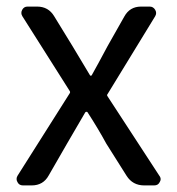

<svg xmlns="http://www.w3.org/2000/svg" viewBox="-20 -563 537 583"><path d="M49.8 0Q38.1 0 33.2 -9.8Q30.3 -14.6 30.3 -19.5Q30.3 -24.4 33.2 -29.3L191.4 -279.3Q194.3 -283.2 191.4 -287.1L47.9 -513.7Q42 -523.4 47.4 -533.2Q52.7 -543 63.5 -543H92.8Q127 -543 144.5 -513.7L200.2 -422.9Q202.1 -419.9 252.9 -335Q253.9 -333 255.9 -333Q257.8 -333 258.8 -335Q275.4 -364.3 306.6 -422.9L357.4 -512.7Q374 -543 408.2 -543H434.6Q445.3 -543 451.2 -533.2Q457 -523.4 451.2 -513.7L306.6 -277.3Q303.7 -274.4 306.6 -270.5L463.9 -29.3Q467.8 -24.4 467.8 -18.6Q467.8 -14.6 464.8 -9.8Q460 0 448.2 0H418Q382.8 0 364.3 -29.3L302.7 -127Q278.3 -171.9 246.1 -221.7Q245.1 -223.6 242.7 -223.6Q240.2 -223.6 238.8 -221.7Q237.3 -219.7 183.6 -127L127.9 -30.3Q111.3 0 76.2 0Z"/></svg>

Font: Gen Jyuu GothicL Regular
Style: Regular
Weight: 400
Designer: [Source Han Sans]
Ryoko NISHIZUKA  (kana & ideographs); Paul D. Hunt (Latin, Greek & Cyrillic); Wenlong ZHANG  (bopomofo
Version: Version 1.002.20150607